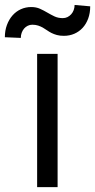

<svg xmlns="http://www.w3.org/2000/svg" viewBox="-54 -766 389 786"><path d="M98 -545.5H181.8V0H98ZM-34.1 -613.6Q-34.1 -641 -25.7 -663.5Q-17.4 -686.1 -3 -702.6Q11.4 -719.1 31.2 -728.2Q51.1 -737.2 73.9 -737.2Q94.1 -737.2 109.7 -730.1Q125.4 -723 139.7 -714.5Q154.1 -706 169 -698.9Q183.9 -691.8 203.1 -691.8Q213.4 -691.8 222.1 -696Q230.8 -700.3 237.4 -707.6Q244 -714.8 247.7 -724.8Q251.4 -734.7 251.4 -745.7L315.3 -740.1Q315.3 -712.4 307 -690Q298.7 -667.6 284.3 -652Q269.9 -636.4 250.2 -627.8Q230.5 -619.3 207.4 -619.3Q191.1 -619.3 178.8 -622.7Q166.5 -626.1 156.8 -631Q147 -636 138.5 -642Q130 -648.1 121.1 -653.1Q112.2 -658 101.9 -661.4Q91.6 -664.8 78.1 -664.8Q68.2 -664.8 59.5 -660.5Q50.8 -656.2 44.6 -649Q38.4 -641.7 34.8 -631.9Q31.2 -622.2 31.2 -610.8Z"/></svg>

Font: Fast_Sans
Style: Regular
Weight: 400
Designer: Rasmus Andersson
Foundry: rsms
Version: Version 3.018;git-588b23468